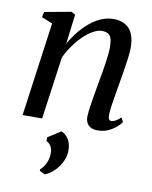

<svg xmlns="http://www.w3.org/2000/svg" viewBox="-90 -613 751 949"><g transform="rotate(10 286.0 -138.0)"><path d="M193 -384.5Q211.5 -417.5 234.8 -446.5Q258 -475.5 285.2 -498Q312.5 -520.5 342 -533Q371.5 -545.5 403 -545.5Q453.5 -545.5 482 -515.2Q510.5 -485 510.5 -418.5Q510.5 -398 506.5 -368Q502.5 -338 497.2 -304.8Q492 -271.5 486.5 -240.5Q482 -212.5 476.5 -182Q471 -151.5 467.2 -124Q463.5 -96.5 462.5 -77.5Q462.5 -61.5 466.5 -54.2Q470.5 -47 478 -47Q487.5 -47 499 -53Q510.5 -59 525.5 -73.5L536.5 -51.5Q530 -41 513.8 -26.5Q497.5 -12 473.8 -0.8Q450 10.5 419 10.5Q399.5 10.5 385.8 3.5Q372 -3.5 365 -17.2Q358 -31 358.5 -51.5Q359 -64.5 361.5 -84Q364 -103.5 367.8 -127.2Q371.5 -151 376 -176Q380.5 -201 384.5 -224.5Q388.5 -248 393 -272.5Q397.5 -297 401 -321.2Q404.5 -345.5 406.8 -367.5Q409 -389.5 409 -407.5Q408.5 -433.5 403.5 -448.8Q398.5 -464 387 -470.8Q375.5 -477.5 356 -477.5Q336 -477.5 312 -464Q288 -450.5 264.2 -427.5Q240.5 -404.5 219.5 -375Q198.5 -345.5 183.5 -313L140 0H42L107 -471L52.5 -493L58 -520L192 -544.5L211.5 -533ZM200.5 270 173.5 256.5 174 249Q191.5 234 202 210Q212.5 186 212 161.5Q212 141.5 203.5 127Q195 112.5 180.5 106.5V87.5L245.5 46Q269.5 56.5 282.2 78.2Q295 100 295.5 130Q296.5 159.5 283.2 188Q270 216.5 248 238.2Q226 260 200.5 270Z"/></g></svg>

Font: Merriweather 72pt
Style: Italic
Weight: 400
Italic angle: -7.8°
Version: Version 2.101